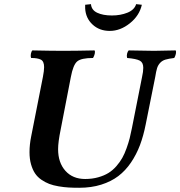

<svg xmlns="http://www.w3.org/2000/svg" viewBox="-20 -888 862 918"><path d="M121.1 -160.2Q121.1 -196.3 128.9 -234.9L185.1 -520Q190.9 -549.8 190.9 -566.9Q190.9 -594.7 175.5 -602.8Q160.2 -610.8 128.9 -610.8Q125.5 -619.6 127.7 -630.9Q129.9 -642.1 134.8 -647Q228.5 -645 282.2 -645Q338.4 -645 432.1 -647Q435.5 -641.1 432.9 -630.4Q430.2 -619.6 424.8 -610.8Q368.2 -610.8 348.9 -594.2Q329.6 -577.6 318.8 -520L270 -268.1Q257.8 -209 257.8 -174.8Q257.8 -110.4 292.7 -71.3Q327.6 -32.2 387.2 -32.2Q420.9 -32.2 449.5 -40.3Q478 -48.3 498.5 -61Q519 -73.7 536.4 -93.5Q553.7 -113.3 564.7 -133.1Q575.7 -152.8 585.2 -179.4Q594.7 -206.1 600.1 -227.3Q605.5 -248.5 610.8 -275.9L659.2 -520Q665 -545.4 665 -564Q665 -588.9 648.7 -597.9Q632.3 -606.9 587.9 -610.8Q585 -620.6 587.6 -631.3Q590.3 -642.1 595.2 -647Q690.9 -645 716.8 -645Q726.1 -645 819.8 -647Q823.2 -641.1 820.8 -630.4Q818.4 -619.6 813 -610.8Q785.6 -607.4 770.5 -602.8Q755.4 -598.1 745.4 -587.2Q735.4 -576.2 731 -562Q726.6 -547.9 722.2 -520L676.8 -293.9Q666 -238.8 649.2 -194.1Q632.3 -149.4 606.2 -110.8Q580.1 -72.3 545.7 -46.1Q511.2 -20 463.9 -5.1Q416.5 9.8 358.9 9.8Q330.6 9.8 308.3 8.5Q286.1 7.3 260.3 2.9Q234.4 -1.5 215.3 -8.8Q196.3 -16.1 177.7 -28.8Q159.2 -41.5 147.5 -59.1Q135.7 -76.7 128.4 -102.3Q121.1 -127.9 121.1 -160.2ZM658.2 -865.2Q646.5 -813 600.8 -776.6Q555.2 -740.2 504.9 -740.2Q455.1 -740.2 422.4 -770.8Q389.6 -801.3 387.2 -848.1V-865.2L415 -868.2Q417 -840.3 444.6 -827.1Q472.2 -814 515.1 -814Q556.2 -814 589.4 -827.4Q622.6 -840.8 630.9 -868.2Z"/></svg>

Font: Common Serif
Style: Bold Italic
Weight: 700
Italic angle: -12°
Designer: Philipp H. Poll, Khaled Hosny
Foundry: Stefan Peev, Context Ltd.
Version: Version 1.026